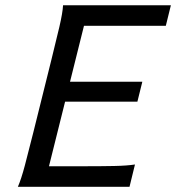

<svg xmlns="http://www.w3.org/2000/svg" viewBox="-20 -719 678 739"><path d="M249.5 -404.3H527.8L508.8 -327.6H230.5L168.5 -79.1H297.4Q369.6 -79.1 419.4 -80.1Q469.2 -81.1 499.5 -85.9L478.5 0H48.8Q61.5 -28.8 75.9 -83Q90.3 -137.2 107.9 -208L178.2 -490.7Q195.8 -561 208.5 -615.5Q221.2 -669.9 222.7 -698.7H637.7L618.2 -619.6H303.2Z"/></svg>

Font: Andika
Style: Italic
Weight: 400
Italic angle: -14°
Designer: Victor Gaultney, Annie Olsen, Julie Remington, Don Collingsworth, Eric Hays, Becca Hirsbrunner
Foundry: SIL International
Version: Version 6.101